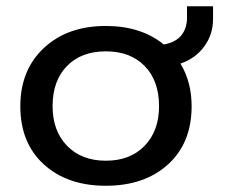

<svg xmlns="http://www.w3.org/2000/svg" viewBox="-20 -578 717 613"><path d="M317.9 15.1Q194.8 15.1 119.9 -53.2Q44.9 -121.6 44.9 -238.8Q44.9 -354.5 120.1 -424.8Q195.3 -495.1 317.9 -495.1Q430.2 -495.1 502.9 -436Q540 -442.4 558.6 -464.8Q577.1 -487.3 577.1 -522V-558.1H660.2V-517.1Q660.2 -468.3 632.3 -429.9Q604.5 -391.6 556.2 -375Q591.8 -315.9 591.8 -238.8Q591.8 -121.6 516.6 -53.2Q441.4 15.1 317.9 15.1ZM487.8 -238.8Q487.8 -320.3 441.9 -367.2Q396 -414.1 317.9 -414.1Q239.7 -414.1 193.8 -367.2Q147.9 -320.3 147.9 -238.8Q147.9 -160.2 194.1 -112.5Q240.2 -64.9 317.9 -64.9Q395.5 -64.9 441.7 -112.5Q487.8 -160.2 487.8 -238.8Z"/></svg>

Font: Prompt
Style: Regular
Weight: 400
Designer: Katatrad Team
Foundry: CadsonDemak
Version: Version 1.000;PS 001.000;hotconv 1.0.88;makeotf.lib2.5.64775